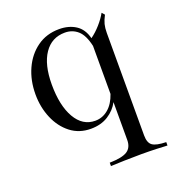

<svg xmlns="http://www.w3.org/2000/svg" viewBox="-116 -524 738 804"><g transform="rotate(-20 253.0 -121.5)"><path d="M217.8 11.2Q166 11.2 127.9 -18.3Q89.8 -47.9 69.1 -96.9Q48.3 -146 48.3 -203.6Q48.3 -265.6 71.3 -316.2Q94.2 -366.7 136 -396.7Q177.7 -426.8 234.4 -426.8Q277.3 -426.8 307.9 -407Q338.4 -387.2 349.1 -344.7Q372.1 -361.3 392.3 -384.3Q412.6 -407.2 425.3 -430.2L436 -418Q425.3 -397.9 421.1 -381.6Q417 -365.2 417 -343.8V113.3Q417 146.5 433.8 158.4Q450.7 170.4 494.6 171.4V186.5Q478 185.5 446.8 184.3Q415.5 183.1 378.9 183.1Q341.3 183.1 302.5 184.3Q263.7 185.5 242.7 186.5V171.4Q297.9 170.4 321 155.8Q344.2 141.1 344.2 106.9V-61.5Q327.6 -29.8 295.4 -9.3Q263.2 11.2 217.8 11.2ZM126.5 -218.8Q126.5 -125 158.4 -69.6Q190.4 -14.2 246.6 -14.2Q279.3 -14.2 304.9 -35.9Q330.6 -57.6 344.2 -98.1V-312Q333 -362.8 309.1 -383.8Q285.2 -404.8 252 -404.8Q192.9 -404.8 159.7 -356Q126.5 -307.1 126.5 -218.8Z"/></g></svg>

Font: Bacasime Antique
Style: Regular
Weight: 400
Designer: The DocRepair Project, Claus Eggers Sørensen
Foundry: Google
Version: Version 2.000